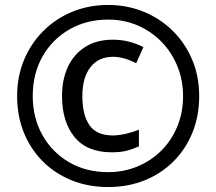

<svg xmlns="http://www.w3.org/2000/svg" viewBox="-20 -744 872 774"><path d="M416 10Q336 10 269 -17Q202 -44 152.5 -93.5Q103 -143 76 -210Q49 -277 49 -357Q49 -435 76.5 -501.5Q104 -568 153.5 -618Q203 -668 270 -696Q337 -724 416 -724Q492 -724 558.5 -697Q625 -670 675.5 -620.5Q726 -571 754.5 -504Q783 -437 783 -357Q783 -277 756 -210Q729 -143 679.5 -93.5Q630 -44 563 -17Q496 10 416 10ZM416 -50Q478 -50 533 -72.5Q588 -95 629.5 -136Q671 -177 694.5 -233.5Q718 -290 718 -357Q718 -420 695.5 -476Q673 -532 632 -574.5Q591 -617 536 -641Q481 -665 416 -665Q329 -665 260 -625.5Q191 -586 151.5 -516.5Q112 -447 112 -357Q112 -269 151 -199.5Q190 -130 258.5 -90Q327 -50 416 -50ZM431 -130Q330 -130 280 -192Q230 -254 230 -357Q230 -423 253.5 -474Q277 -525 323 -554.5Q369 -584 435 -584Q500 -584 558 -554L529 -489Q479 -515 436 -515Q377 -515 344.5 -473Q312 -431 312 -357Q312 -281 340.5 -239.5Q369 -198 435 -198Q458 -198 486.5 -204.5Q515 -211 540 -221V-154Q516 -143 491 -136.5Q466 -130 431 -130Z"/></svg>

Font: Noto Sans Kannada SemiBold
Style: Regular
Weight: 600
Designer: Jelle Bosma - Monotype Design Team
Foundry: Monotype Imaging Inc.
Version: Version 2.005; ttfautohint (v1.8.4.7-5d5b)